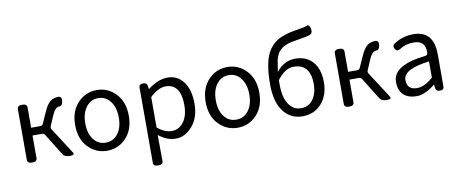

<svg xmlns="http://www.w3.org/2000/svg" viewBox="-82 -1177 4250 1776"><g transform="rotate(-10 2043.0 -289.0)"><path d="M183 -33Q183 0 137.5 0Q92 0 92 -33V-510Q92 -543 137.5 -543Q183 -543 183 -510V-319H269Q288 -319 295 -336L342 -440Q373 -510 404.5 -533.5Q436 -557 484 -557Q516 -551 508 -508Q500 -465 474 -468Q434 -468 403 -393L364 -302Q357 -285 367 -270L524 -27Q542 0 492 0Q442 0 425 -28L300 -230Q290 -246 271 -246H183Z M1018.5 -64Q945 13 840 13Q735 13 661.5 -64Q588 -141 588 -271.5Q588 -402 661.5 -479.5Q735 -557 840 -557Q945 -557 1018.5 -479.5Q1092 -402 1092 -271.5Q1092 -141 1018.5 -64ZM726 -120Q769 -63 840 -63Q911 -63 954.5 -120Q998 -177 998 -271Q998 -365 954.5 -423Q911 -481 840.5 -481Q770 -481 726.5 -423Q683 -365 683 -271Q683 -177 726 -120Z M1326 196Q1326 229 1280.5 229Q1235 229 1235 196V-510Q1235 -543 1272.5 -543Q1310 -543 1314 -510L1318 -481Q1414 -557 1505.5 -557Q1597 -557 1653.5 -482.5Q1710 -408 1710 -277Q1710 -146 1641 -66.5Q1572 13 1486.5 13Q1401 13 1324 -50ZM1326 -120Q1393 -63 1460.5 -63Q1528 -63 1571.5 -121.5Q1615 -180 1615 -279Q1615 -480 1472 -480Q1407 -480 1326 -405Z M2244.5 -64Q2171 13 2066 13Q1961 13 1887.5 -64Q1814 -141 1814 -271.5Q1814 -402 1887.5 -479.5Q1961 -557 2066 -557Q2171 -557 2244.5 -479.5Q2318 -402 2318 -271.5Q2318 -141 2244.5 -64ZM1952 -120Q1995 -63 2066 -63Q2137 -63 2180.5 -120Q2224 -177 2224 -271Q2224 -365 2180.5 -423Q2137 -481 2066.5 -481Q1996 -481 1952.5 -423Q1909 -365 1909 -271Q1909 -177 1952 -120Z M2516 -312Q2516 -193 2559 -128Q2602 -63 2674.5 -63Q2747 -63 2787.5 -120Q2828 -177 2828 -265.5Q2828 -354 2790 -403.5Q2752 -453 2671 -453Q2590 -453 2516 -354ZM2520 -431Q2593 -524 2698 -524Q2803 -524 2863 -455.5Q2923 -387 2923 -264.5Q2923 -142 2854.5 -64.5Q2786 13 2674.5 13Q2563 13 2496 -76Q2429 -165 2429 -329Q2429 -557 2498 -654Q2544 -717 2609 -744Q2674 -771 2756 -783Q2838 -795 2856 -805Q2881 -816 2890.5 -774.5Q2900 -733 2876 -720Q2865 -710 2773 -695.5Q2681 -681 2661.5 -673.5Q2642 -666 2623 -658Q2602 -648 2571 -615Q2554 -595 2538 -543Z M3160 -33Q3160 0 3114.5 0Q3069 0 3069 -33V-510Q3069 -543 3114.5 -543Q3160 -543 3160 -510V-319H3246Q3265 -319 3272 -336L3319 -440Q3350 -510 3381.5 -533.5Q3413 -557 3461 -557Q3493 -551 3485 -508Q3477 -465 3451 -468Q3411 -468 3380 -393L3341 -302Q3334 -285 3344 -270L3501 -27Q3519 0 3469 0Q3419 0 3402 -28L3277 -230Q3267 -246 3248 -246H3160Z M3813 -557Q4005 -557 4005 -334V-33Q4005 0 3967.5 0Q3930 0 3926 -33L3922 -65Q3825 13 3747 13Q3669 13 3624 -28Q3580 -69 3580 -149Q3580 -307 3889 -340Q3914 -344 3912 -371Q3914 -481 3802 -481Q3725 -481 3671 -443Q3639 -423 3621 -454.5Q3603 -486 3635 -505Q3714 -557 3813 -557ZM3914 -284Q3669 -255 3669 -152Q3669 -60 3765 -60Q3833 -60 3914 -132Z"/></g></svg>

Font: Raw Maruko Gothic CJK TC
Style: Regular
Weight: 400
Version: Version 1.001